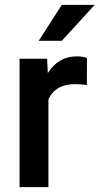

<svg xmlns="http://www.w3.org/2000/svg" viewBox="-20 -770 410 790"><path d="M139.2 -602.1H234.4L369.6 -750H234.4ZM337.9 -531.2C326.7 -535.6 313 -538.1 295.9 -538.1C245.1 -538.1 205.6 -515.1 176.8 -469.2L173.8 -528.3H60.5V0H179.2V-361.3C198.2 -402.8 234.9 -423.8 289.1 -423.8C305.7 -423.8 321.8 -422.4 337.4 -419.9Z"/></svg>

Font: Roboto Medium
Style: Regular
Weight: 500
Designer: Google
Version: Version 2.137; 2017